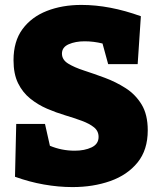

<svg xmlns="http://www.w3.org/2000/svg" viewBox="-20 -745 643 781"><path d="M232 -527Q232 -502 257 -486.5Q282 -471 322 -458Q362 -445 406.5 -428.5Q451 -412 491 -386.5Q531 -361 556 -320Q581 -279 581 -215Q581 -135 539.5 -84Q498 -33 428.5 -8.5Q359 16 275 16Q218 16 158.5 5.5Q99 -5 41 -26L46 -241H163L183 -152Q231 -132 284 -132Q324 -132 352.5 -145.5Q381 -159 381 -188Q381 -212 362.5 -227Q344 -242 313 -253.5Q282 -265 245 -276Q208 -287 171 -303Q134 -319 103 -344Q72 -369 53.5 -406.5Q35 -444 35 -500Q35 -577 71.5 -626.5Q108 -676 170.5 -700.5Q233 -725 311 -725Q426 -725 553 -679L540 -484H420L397 -568Q361 -577 324 -577Q287 -577 259.5 -565Q232 -553 232 -527Z"/></svg>

Font: Bitter Black
Style: Regular
Weight: 900
Designer: Sol Matas, and Bitter project Authors
Foundry: Sol Matas
Version: Version 2.001